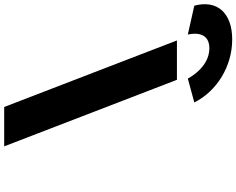

<svg xmlns="http://www.w3.org/2000/svg" viewBox="-425 -1003 1129 917"><g transform="rotate(90 139.5 -544.5)"><path d="M62.2 -825H-125.8L192 0H380ZM-153.9 -877C-153.9 -877 -182.5 -980 -88.5 -980C5.5 -980 56.1 -877 56.1 -877L170.2 -908C117 -1015 -1.5 -1089 -130.5 -1089C-259.5 -1089 -321 -1015 -291.8 -908Z"/></g></svg>

Font: Hussar
Style: BdOpOblFour
Weight: 700
Foundry: Cannot Into Space Fonts
Version: Version 2.00